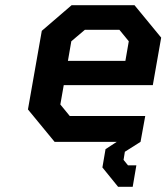

<svg xmlns="http://www.w3.org/2000/svg" viewBox="-20 -543 637 735"><path d="M432 172 372 98 384 28 427 0H189L87 -124L140 -425L254 -523H495L597 -399L565 -217H224L211 -143L247 -99H536L518 0L458 38L453 69L470 90H502L488 172ZM240 -310H460L473 -385L437 -429H305L253 -385Z"/></svg>

Font: Tomorrow Medium
Style: Italic
Weight: 500
Italic angle: -10°
Designer: Tony de Marco, Monica Rizzolli
Foundry: Just in Type
Version: Version 2.002